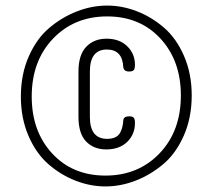

<svg xmlns="http://www.w3.org/2000/svg" viewBox="-20 -705 764 690"><path d="M55 -358Q55 -438 83.5 -502.5Q112 -567 158 -605.5Q204 -644 257.5 -664.5Q311 -685 365 -685Q419 -685 472 -664.5Q525 -644 569.5 -605.5Q614 -567 641.5 -503.5Q669 -440 669 -362Q669 -282 640.5 -217.5Q612 -153 566 -114.5Q520 -76 466.5 -55.5Q413 -35 359 -35Q305 -35 252 -55.5Q199 -76 154.5 -114.5Q110 -153 82.5 -216.5Q55 -280 55 -358ZM630 -362Q630 -487 556.5 -566.5Q483 -646 365 -646Q247 -646 170.5 -566Q94 -486 94 -358Q94 -233 167.5 -153.5Q241 -74 359 -74Q477 -74 553.5 -154Q630 -234 630 -362ZM423 -464Q420 -527 364 -527Q303 -527 303 -448V-285Q303 -206 365 -206Q383 -206 395 -212Q407 -218 412.5 -229.5Q418 -241 420 -250Q422 -259 423 -272Q424 -287 444 -287Q456 -287 460.5 -282Q465 -277 465 -263Q465 -222 437 -195Q409 -168 362 -168Q317 -168 289.5 -196.5Q262 -225 262 -285V-448Q262 -508 290 -537Q318 -566 363 -566Q409 -566 437 -539Q465 -512 465 -472Q465 -458 460.5 -453Q456 -448 444 -448Q425 -448 423 -464Z"/></svg>

Font: Dosis
Style: Light
Weight: 300
Designer: Edgar Tolentino, Pablo Impallari, Igino Marini
Foundry: Edgar Tolentino, Pablo Impallari, Igino Marini
Version: Version 1.007